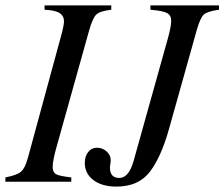

<svg xmlns="http://www.w3.org/2000/svg" viewBox="-28 -673 831 711"><path d="M783 -653V-637Q740 -631 727 -619.5Q714 -608 701 -563L598 -196Q569 -92 527 -37Q485 18 403 18Q350 18 318 -6Q286 -30 286 -70Q286 -94 298.5 -110Q311 -126 331 -126Q351 -126 366.5 -112.5Q382 -99 382 -80Q382 -74 380.5 -65.5Q379 -57 379 -53Q379 -14 414 -14Q449 -14 467 -78L594 -532Q606 -576 606 -596Q606 -616 591 -624.5Q576 -633 529 -637V-653ZM384 -653V-637Q342 -632 328.5 -619Q315 -606 302 -560L182 -131Q167 -78 167 -55Q167 -35 179.5 -28Q192 -21 236 -16V0H-8V-16Q34 -24 49.5 -37Q65 -50 76 -91L196 -532Q209 -578 209 -594Q209 -614 193 -624.5Q177 -635 137 -637V-653Z"/></svg>

Font: STIX MathJax Latin
Style: Italic
Weight: 400
Italic angle: -16.33°
Designer: MicroPress Inc., with final additions and corrections provided by Coen Hoffman, Elsevier (retired)
Version: Version 1.1.1